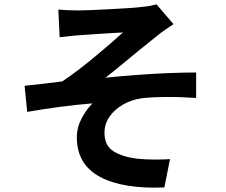

<svg xmlns="http://www.w3.org/2000/svg" viewBox="-20 -807 1040 882"><path d="M248 -763Q271 -761 293.5 -760Q316 -759 342 -759Q358 -759 395.5 -760.5Q433 -762 479 -764.5Q525 -767 566.5 -769.5Q608 -772 630 -775Q654 -777 671 -780.5Q688 -784 699 -787L777 -696Q762 -686 738.5 -670Q715 -654 700 -641Q664 -613 622 -578.5Q580 -544 539 -510Q498 -476 464 -450Q530 -457 604 -462.5Q678 -468 749 -471Q820 -474 881 -474V-357Q810 -362 741 -361.5Q672 -361 627 -355Q582 -348 544 -326Q506 -304 483 -271Q460 -238 460 -197Q460 -138 501.5 -112Q543 -86 610 -78Q651 -74 692 -74Q733 -74 761 -76L735 54Q544 62 438.5 5Q333 -52 333 -176Q333 -222 355.5 -264Q378 -306 405 -332Q338 -327 258.5 -316.5Q179 -306 105 -293L93 -413Q133 -417 180.5 -422.5Q228 -428 266 -433Q299 -455 338 -484.5Q377 -514 416 -546.5Q455 -579 488.5 -608Q522 -637 545 -658Q530 -657 502.5 -655.5Q475 -654 444 -652Q413 -650 385.5 -648Q358 -646 343 -645Q324 -644 300.5 -641Q277 -638 254 -636Z"/></svg>

Font: Noto IKEA Simplified Chinese
Style: Bold
Weight: 700
Designer: Monotype Design Team
Foundry: Monotype Imaging Inc.
Version: Version 1.100